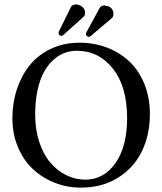

<svg xmlns="http://www.w3.org/2000/svg" viewBox="-20 -855 747 885"><path d="M334 -621.1Q304.2 -621.1 276.9 -610.8Q249.5 -600.6 224.6 -577.6Q199.7 -554.7 181.6 -521.2Q163.6 -487.8 152.8 -438Q142.1 -388.2 142.1 -327.1Q142.1 -257.8 161.1 -200.2Q180.2 -142.6 212.2 -105.2Q244.1 -67.9 285.6 -47.4Q327.1 -26.9 373 -26.9Q458.5 -26.9 512.2 -103.3Q565.9 -179.7 565.9 -310.1Q565.9 -456.5 500.2 -538.8Q434.6 -621.1 334 -621.1ZM670.9 -329.1Q670.9 -233.4 633.8 -157.2Q596.7 -81.1 523.7 -35.6Q450.7 9.8 353 9.8Q289.1 9.8 231.7 -12.9Q174.3 -35.6 131.1 -76.2Q87.9 -116.7 62.5 -177.5Q37.1 -238.3 37.1 -310.1Q37.1 -380.9 57.9 -443.6Q78.6 -506.3 116.9 -554.2Q155.3 -602.1 214.8 -630.1Q274.4 -658.2 347.2 -658.2Q414.6 -658.2 473.6 -635.5Q532.7 -612.8 576.7 -571.3Q620.6 -529.8 645.8 -467.3Q670.9 -404.8 670.9 -329.1ZM337.9 -833Q350.1 -832 361.1 -821.8Q372.1 -811.5 372.1 -796.9Q372.1 -783.2 365.2 -777.8L276.9 -698.2Q272 -693.4 271 -692.9Q268.1 -689.9 263.2 -689.9Q259.8 -689.9 257.8 -690.9Q250 -693.8 250 -702.1Q250 -706.1 251 -709Q251.5 -709.5 252 -710.9Q252.4 -712.4 252.9 -712.9L307.1 -823.2Q314.5 -835 334 -835Q335.9 -835 337.9 -833ZM466.8 -828.1Q484.4 -827.6 493.7 -816.4Q502.9 -805.2 502.9 -792Q502.9 -778.8 496.1 -772L397 -688Q394 -685.1 389.2 -685.1Q384.8 -685.1 380.4 -689Q376 -692.9 376 -698.2Q376 -701.2 377 -703.1L379.9 -709L439 -817.9Q446.8 -830.1 461.9 -830.1Q464.8 -830.1 466.8 -828.1Z"/></svg>

Font: Common Serif News
Style: Regular
Weight: 450
Designer: Philipp H. Poll, Khaled Hosny
Foundry: Stefan Peev, Context Ltd.
Version: Version 1.026